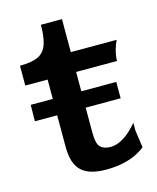

<svg xmlns="http://www.w3.org/2000/svg" viewBox="-96 -669 613 748"><g transform="rotate(-15 210.0 -295.5)"><path d="M241 10Q172 10 141 -19.5Q110 -49 110 -116V-388H20V-468Q66 -468 92 -479.5Q118 -491 129 -520Q140 -549 140 -601H225V-468H410Q403 -455 396.5 -432Q390 -409 390 -388H225V-144Q225 -98 239 -84.5Q253 -71 279 -71Q301 -71 322 -82Q343 -93 360.5 -109Q378 -125 389 -139V-108L399 -38Q388 -28 366 -16.5Q344 -5 312.5 2.5Q281 10 241 10ZM20 -244 21 -310H366V-244Z"/></g></svg>

Font: Red Rose Medium
Style: Regular
Weight: 500
Designer: Jaikishan Patel
Version: Version 2.000